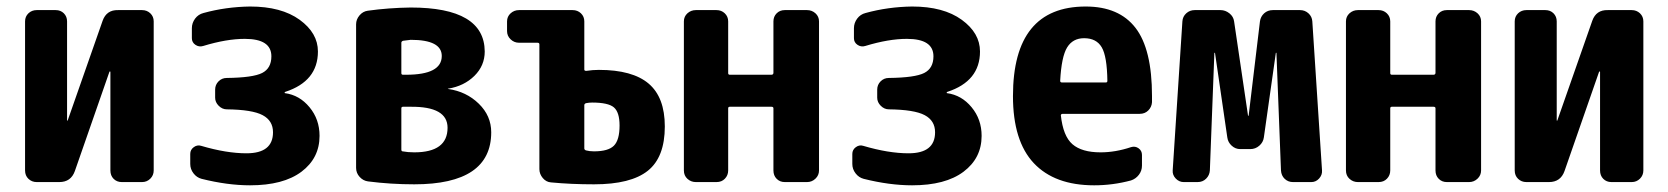

<svg xmlns="http://www.w3.org/2000/svg" viewBox="-20 -550 5040 580"><path d="M409.2 -519.5Q423.8 -519.5 434.1 -509.8Q444.3 -500 444.3 -485.4V-35.2Q444.3 -20.5 434.1 -10.3Q423.8 0 409.2 0H347.7Q333 0 323.2 -9.8Q313.5 -19.5 313.5 -35.2V-333Q313.5 -334 312 -334Q310.5 -334 310.5 -333L206.1 -33.2Q194.3 0 159.2 0H90.8Q76.2 0 65.9 -9.8Q55.7 -19.5 55.7 -35.2V-485.4Q55.7 -500 65.9 -509.8Q76.2 -519.5 90.8 -519.5H148.4Q163.1 -519.5 172.9 -509.8Q182.6 -500 182.6 -485.4V-186.5Q182.6 -185.5 183.6 -185.5Q184.6 -185.5 184.6 -186.5L290 -487.3Q301.8 -520.5 336.9 -519.5Z M840.8 -268.6Q884.8 -262.7 915 -226.1Q945.3 -189.5 945.3 -139.6Q945.3 -72.3 890.6 -31.2Q835.9 9.8 735.4 9.8Q667 9.8 588.9 -9.8Q574.2 -13.7 564.5 -26.4Q554.7 -39.1 554.7 -54.7V-85Q554.7 -97.7 565.4 -105.5Q576.2 -113.3 587.9 -109.4Q664.1 -86.9 724.6 -86.9Q804.7 -86.9 804.7 -150.4Q804.7 -185.5 773.4 -202.1Q742.2 -218.8 665 -219.7Q651.4 -219.7 640.6 -230.5Q629.9 -241.2 629.9 -254.9V-279.3Q629.9 -293.9 640.1 -304.2Q650.4 -314.5 665 -314.5Q744.1 -315.4 772 -329.6Q799.8 -343.8 799.8 -379.9Q799.8 -432.6 719.7 -432.6Q664.1 -432.6 593.8 -411.1Q581.1 -407.2 570.3 -414.6Q559.6 -421.9 559.6 -434.6V-464.8Q559.6 -480.5 569.3 -493.7Q579.1 -506.8 594.7 -510.7Q662.1 -529.3 735.4 -530.3Q830.1 -530.3 885.3 -490.2Q940.4 -450.2 940.4 -394.5Q940.4 -304.7 841.8 -272.5Q839.8 -272.5 839.8 -269.5Q839.8 -268.6 840.8 -268.6Z M1231.4 -89.8Q1332 -89.8 1332 -164.1Q1332 -228.5 1220.7 -227.5H1197.3Q1192.4 -227.5 1192.4 -222.7V-98.6Q1192.4 -92.8 1196.3 -92.8Q1211.9 -89.8 1231.4 -89.8ZM1192.4 -420.9V-329.1Q1192.4 -324.2 1197.3 -324.2H1207Q1314.5 -324.2 1314.5 -380.9Q1314.5 -429.7 1220.7 -429.7Q1217.8 -429.7 1197.3 -426.8Q1192.4 -424.8 1192.4 -420.9ZM1334 -281.2Q1388.7 -273.4 1426.3 -236.8Q1463.9 -200.2 1463.9 -150.4Q1463.9 6.8 1231.4 6.8Q1160.2 6.8 1091.8 -2Q1077.1 -3.9 1066.4 -15.6Q1055.7 -27.3 1055.7 -43V-476.6Q1055.7 -491.2 1065.9 -503.4Q1076.2 -515.6 1090.8 -517.6Q1154.3 -526.4 1220.7 -527.3Q1443.4 -527.3 1444.3 -394.5Q1444.3 -351.6 1413.1 -320.8Q1381.8 -290 1334 -282.2Q1333 -282.2 1333 -281.2Z M1774.4 -92.8Q1817.4 -92.8 1834.5 -109.9Q1851.6 -127 1851.6 -170.9Q1851.6 -210.9 1834.5 -225.6Q1817.4 -240.2 1768.6 -240.2Q1759.8 -240.2 1750 -238.3Q1745.1 -236.3 1745.1 -232.4V-101.6Q1745.1 -97.7 1750 -95.7Q1760.7 -92.8 1774.4 -92.8ZM1789.1 -338.9Q1890.6 -338.9 1939.5 -297.4Q1988.3 -255.9 1988.3 -168Q1988.3 -75.2 1937 -34.2Q1885.7 6.8 1774.4 6.8Q1705.1 6.8 1644.5 1Q1629.9 0 1619.6 -12.2Q1609.4 -24.4 1609.4 -39.1V-416Q1609.4 -420.9 1603.5 -420.9H1547.9Q1533.2 -420.9 1522.5 -431.2Q1511.7 -441.4 1511.7 -456.1V-485.4Q1511.7 -500 1522.5 -509.8Q1533.2 -519.5 1547.9 -519.5H1710Q1724.6 -519.5 1734.9 -509.8Q1745.1 -500 1745.1 -485.4V-339.8Q1745.1 -335.9 1751 -335.9Q1770.5 -338.9 1789.1 -338.9Z M2418 -519.5Q2432.6 -519.5 2443.4 -509.8Q2454.1 -500 2454.1 -485.4V-35.2Q2454.1 -20.5 2443.4 -10.3Q2432.6 0 2418 0H2350.6Q2335.9 0 2326.2 -9.8Q2316.4 -19.5 2316.4 -35.2V-222.7Q2316.4 -227.5 2310.5 -227.5H2184.6Q2179.7 -227.5 2179.7 -222.7V-35.2Q2179.7 -20.5 2169.9 -10.3Q2160.2 0 2144.5 0H2082Q2067.4 0 2056.6 -9.8Q2045.9 -19.5 2045.9 -35.2V-485.4Q2045.9 -500 2056.6 -509.8Q2067.4 -519.5 2082 -519.5H2144.5Q2159.2 -519.5 2169.4 -509.8Q2179.7 -500 2179.7 -485.4V-329.1Q2179.7 -324.2 2184.6 -324.2H2310.5Q2315.4 -324.2 2316.4 -329.1V-485.4Q2316.4 -500 2326.2 -509.8Q2335.9 -519.5 2350.6 -519.5Z M2840.8 -268.6Q2884.8 -262.7 2915 -226.1Q2945.3 -189.5 2945.3 -139.6Q2945.3 -72.3 2890.6 -31.2Q2835.9 9.8 2735.4 9.8Q2667 9.8 2588.9 -9.8Q2574.2 -13.7 2564.5 -26.4Q2554.7 -39.1 2554.7 -54.7V-85Q2554.7 -97.7 2565.4 -105.5Q2576.2 -113.3 2587.9 -109.4Q2664.1 -86.9 2724.6 -86.9Q2804.7 -86.9 2804.7 -150.4Q2804.7 -185.5 2773.4 -202.1Q2742.2 -218.8 2665 -219.7Q2651.4 -219.7 2640.6 -230.5Q2629.9 -241.2 2629.9 -254.9V-279.3Q2629.9 -293.9 2640.1 -304.2Q2650.4 -314.5 2665 -314.5Q2744.1 -315.4 2772 -329.6Q2799.8 -343.8 2799.8 -379.9Q2799.8 -432.6 2719.7 -432.6Q2664.1 -432.6 2593.8 -411.1Q2581.1 -407.2 2570.3 -414.6Q2559.6 -421.9 2559.6 -434.6V-464.8Q2559.6 -480.5 2569.3 -493.7Q2579.1 -506.8 2594.7 -510.7Q2662.1 -529.3 2735.4 -530.3Q2830.1 -530.3 2885.3 -490.2Q2940.4 -450.2 2940.4 -394.5Q2940.4 -304.7 2841.8 -272.5Q2839.8 -272.5 2839.8 -269.5Q2839.8 -268.6 2840.8 -268.6Z M3320.3 -300.8Q3325.2 -300.8 3325.2 -305.7Q3324.2 -379.9 3308.1 -407.2Q3292 -434.6 3254.9 -434.6Q3220.7 -434.6 3203.6 -406.7Q3186.5 -378.9 3182.6 -305.7Q3182.6 -300.8 3188.5 -300.8ZM3259.8 -530.3Q3360.4 -530.3 3410.2 -465.8Q3460 -401.4 3460 -259.8V-241.2Q3459 -226.6 3448.7 -216.3Q3438.5 -206.1 3422.9 -206.1H3190.4Q3185.5 -206.1 3184.6 -202.1Q3191.4 -138.7 3219.7 -114.3Q3248 -89.8 3304.7 -89.8Q3349.6 -89.8 3396.5 -105.5Q3409.2 -109.4 3419.4 -102.1Q3429.7 -94.7 3429.7 -82V-49.8Q3429.7 -34.2 3420.4 -22Q3411.1 -9.8 3396.5 -4.9Q3341.8 9.8 3285.2 9.8Q3166 9.8 3103 -57.1Q3040 -124 3040 -259.8Q3040 -530.3 3259.8 -530.3Z M3907.2 -519.5Q3921.9 -519.5 3932.6 -509.8Q3943.4 -500 3944.3 -485.4L3973.6 -35.2Q3974.6 -21.5 3964.8 -10.7Q3955.1 0 3941.4 0H3885.7Q3871.1 0 3860.8 -9.8Q3850.6 -19.5 3849.6 -35.2L3835.9 -389.6Q3835.9 -390.6 3835 -390.6Q3834 -390.6 3834 -389.6L3797.9 -134.8Q3795.9 -120.1 3784.2 -109.9Q3772.5 -99.6 3756.8 -99.6H3726.6Q3711.9 -99.6 3700.7 -109.9Q3689.5 -120.1 3687.5 -134.8L3650.4 -389.6Q3650.4 -390.6 3649.4 -390.6Q3648.4 -390.6 3648.4 -389.6L3634.8 -35.2Q3633.8 -20.5 3623.5 -10.3Q3613.3 0 3597.7 0H3555.7Q3542 0 3531.7 -10.7Q3521.5 -21.5 3522.5 -35.2L3551.8 -485.4Q3552.7 -500 3563.5 -509.8Q3574.2 -519.5 3588.9 -519.5H3667Q3681.6 -519.5 3693.8 -509.8Q3706.1 -500 3708 -485.4L3750 -201.2Q3750 -200.2 3751 -200.2Q3752 -200.2 3752 -201.2L3786.1 -485.4Q3788.1 -500 3798.8 -509.8Q3809.6 -519.5 3825.2 -519.5Z M4418 -519.5Q4432.6 -519.5 4443.4 -509.8Q4454.1 -500 4454.1 -485.4V-35.2Q4454.1 -20.5 4443.4 -10.3Q4432.6 0 4418 0H4350.6Q4335.9 0 4326.2 -9.8Q4316.4 -19.5 4316.4 -35.2V-222.7Q4316.4 -227.5 4310.5 -227.5H4184.6Q4179.7 -227.5 4179.7 -222.7V-35.2Q4179.7 -20.5 4169.9 -10.3Q4160.2 0 4144.5 0H4082Q4067.4 0 4056.6 -9.8Q4045.9 -19.5 4045.9 -35.2V-485.4Q4045.9 -500 4056.6 -509.8Q4067.4 -519.5 4082 -519.5H4144.5Q4159.2 -519.5 4169.4 -509.8Q4179.7 -500 4179.7 -485.4V-329.1Q4179.7 -324.2 4184.6 -324.2H4310.5Q4315.4 -324.2 4316.4 -329.1V-485.4Q4316.4 -500 4326.2 -509.8Q4335.9 -519.5 4350.6 -519.5Z M4909.2 -519.5Q4923.8 -519.5 4934.1 -509.8Q4944.3 -500 4944.3 -485.4V-35.2Q4944.3 -20.5 4934.1 -10.3Q4923.8 0 4909.2 0H4847.7Q4833 0 4823.2 -9.8Q4813.5 -19.5 4813.5 -35.2V-333Q4813.5 -334 4812 -334Q4810.5 -334 4810.5 -333L4706.1 -33.2Q4694.3 0 4659.2 0H4590.8Q4576.2 0 4565.9 -9.8Q4555.7 -19.5 4555.7 -35.2V-485.4Q4555.7 -500 4565.9 -509.8Q4576.2 -519.5 4590.8 -519.5H4648.4Q4663.1 -519.5 4672.9 -509.8Q4682.6 -500 4682.6 -485.4V-186.5Q4682.6 -185.5 4683.6 -185.5Q4684.6 -185.5 4684.6 -186.5L4790 -487.3Q4801.8 -520.5 4836.9 -519.5Z"/></svg>

Font: Rounded-L Mgen+ 1mn bold
Style: Bold
Weight: 700
Designer: [Source Han Sans]
Ryoko NISHIZUKA  (kana & ideographs); Paul D. Hunt (Latin, Greek & Cyrillic); Wenlong ZHANG  (bopomofo
Version: Version 1.059.20150602